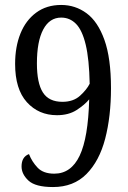

<svg xmlns="http://www.w3.org/2000/svg" viewBox="-20 -744 517 775"><path d="M194 11Q123 11 95 -15Q67 -41 67 -72Q67 -111 97 -122Q109 -91 132 -67Q155 -43 199 -43Q267 -43 301.5 -115.5Q336 -188 340 -343Q322 -321 289.5 -300Q257 -279 210 -279Q136 -279 88.5 -331.5Q41 -384 41 -486Q41 -555 62.5 -608.5Q84 -662 126 -693Q168 -724 227 -724Q284 -724 329.5 -690.5Q375 -657 401.5 -583Q428 -509 428 -388Q428 -274 404.5 -184Q381 -94 329 -41.5Q277 11 194 11ZM232 -333Q276 -333 303 -357.5Q330 -382 342 -406Q340 -505 326 -563.5Q312 -622 287 -647.5Q262 -673 227 -673Q180 -673 154.5 -625Q129 -577 129 -488Q129 -409 153 -371Q177 -333 232 -333Z"/></svg>

Font: Noto Serif Sinhala Condensed
Style: Regular
Weight: 400
Width: 3
Designer: Jelle Bosma - Monotype Design Team
Foundry: Monotype Imaging Inc.
Version: Version 2.007; ttfautohint (v1.8.4.7-5d5b)